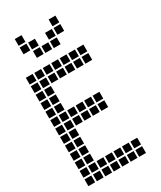

<svg xmlns="http://www.w3.org/2000/svg" viewBox="-211 -916 821 982"><g transform="rotate(-30 200.0 -425.0)"><path d="M5 -645V-605H45V-645ZM5 -595V-555H45V-595ZM5 -545V-505H45V-545ZM5 -495V-455H45V-495ZM5 -445V-405H45V-445ZM5 -395V-355H45V-395ZM5 -345V-305H45V-345ZM5 -295V-255H45V-295ZM5 -245V-205H45V-245ZM5 -195V-155H45V-195ZM5 -145V-105H45V-145ZM5 -95V-55H45V-95ZM5 -45V-5H45V-45ZM55 -45V-5H95V-45ZM55 -95V-55H95V-95ZM55 -145V-105H95V-145ZM55 -195V-155H95V-195ZM55 -245V-205H95V-245ZM55 -295V-255H95V-295ZM55 -345V-305H95V-345ZM55 -395V-355H95V-395ZM55 -445V-405H95V-445ZM55 -495V-455H95V-495ZM55 -545V-505H95V-545ZM55 -595V-555H95V-595ZM55 -645V-605H95V-645ZM105 -645V-605H145V-645ZM155 -645V-605H195V-645ZM205 -645V-605H245V-645ZM255 -645V-605H295V-645ZM305 -645V-605H345V-645ZM305 -595V-555H345V-595ZM255 -595V-555H295V-595ZM205 -595V-555H245V-595ZM155 -595V-555H195V-595ZM105 -595V-555H145V-595ZM105 -45V-5H145V-45ZM155 -45V-5H195V-45ZM205 -45V-5H245V-45ZM255 -45V-5H295V-45ZM305 -45V-5H345V-45ZM305 -95V-55H345V-95ZM255 -95V-55H295V-95ZM205 -95V-55H245V-95ZM155 -95V-55H195V-95ZM105 -95V-55H145V-95ZM105 -395V-355H145V-395ZM155 -395V-355H195V-395ZM205 -395V-355H245V-395ZM255 -395V-355H295V-395ZM255 -345V-305H295V-345ZM205 -345V-305H245V-345ZM155 -345V-305H195V-345ZM105 -345V-305H145V-345ZM105 -795V-755H145V-795ZM105 -745V-705H145V-745ZM155 -745V-705H195V-745ZM55 -795V-755H95V-795ZM55 -845V-805H95V-845ZM205 -795V-755H245V-795ZM255 -845V-805H295V-845ZM255 -795V-755H295V-795ZM205 -745V-705H245V-745Z"/></g></svg>

Font: Nose Transport 13 Square
Style: Regular
Weight: 400
Designer: Nico Rohrbach
Foundry: Nose
Version: Version 1.400;Glyphs 3.2.3 (3260)